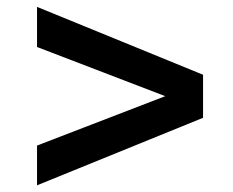

<svg xmlns="http://www.w3.org/2000/svg" viewBox="-20 -541 681 561"><path d="M88.2 0.5V-115.7L462.8 -260L88.2 -403.7V-520.9L573.3 -322.6V-196.8Z"/></svg>

Font: Archivo SemiBold
Style: Regular
Weight: 600
Designer: Hector Gatti
Foundry: Omnibus-Type
Version: Version 2.001